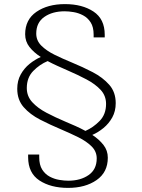

<svg xmlns="http://www.w3.org/2000/svg" viewBox="-20 -763 691 935"><path d="M311.5 152Q227 152 172 115.8Q117 79.5 117 2.5V-10.5H171V2.5Q171 40 185.5 62.8Q200 85.5 222.2 97.2Q244.5 109 268.8 113Q293 117 312.5 117Q372 117 411.5 89.5Q451 62 451 8.5Q451 -25.5 426 -50.2Q401 -75 361.5 -94.5Q322 -114 278.5 -132.5Q225 -155 175.8 -180.2Q126.5 -205.5 95.2 -241.2Q64 -277 64 -330.5Q64 -370 80.8 -400.2Q97.5 -430.5 123.8 -451.8Q150 -473 178.5 -485.5Q144.5 -507.5 123.5 -534.2Q102.5 -561 102.5 -596Q102.5 -667.5 157.2 -705.2Q212 -743 296 -743Q380.5 -743 435.2 -706.8Q490 -670.5 490 -594V-581H436V-594Q436 -631.5 421.5 -654Q407 -676.5 384.8 -688.2Q362.5 -700 338.5 -704Q314.5 -708 295 -708Q235 -708 195.8 -680.5Q156.5 -653 156.5 -599.5Q156.5 -565.5 181.2 -540.8Q206 -516 245.5 -496.5Q285 -477 329 -459Q382.5 -437 431.5 -411.5Q480.5 -386 512 -350.2Q543.5 -314.5 543.5 -260.5Q543.5 -221.5 526.8 -191.2Q510 -161 483.8 -139.5Q457.5 -118 429.5 -106Q463 -84 484 -57Q505 -30 505 5Q505 76 450.2 114Q395.5 152 311.5 152ZM297.5 -171Q323 -160.5 348 -149.2Q373 -138 396 -125.5Q434 -142 465.2 -174Q496.5 -206 496.5 -257Q496.5 -297 470 -325.5Q443.5 -354 400.8 -376.5Q358 -399 309.5 -420Q284.5 -431 259.5 -442.2Q234.5 -453.5 212 -465.5Q173.5 -449.5 142 -417.5Q110.5 -385.5 110.5 -334Q110.5 -294.5 137 -265.5Q163.5 -236.5 206.2 -214Q249 -191.5 297.5 -171Z"/></svg>

Font: Epilogue Light
Style: Regular
Weight: 300
Designer: Tyler Finck
Foundry: Etcetera Type Co
Version: Version 2.111; ttfautohint (v1.8.3)